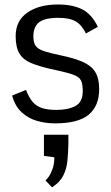

<svg xmlns="http://www.w3.org/2000/svg" viewBox="-20 -530 489 843"><path d="M220.7 11.7Q180.7 11.7 142.3 0.7Q104 -10.3 75 -37.1Q45.9 -64 33.2 -110.4L94.2 -135.3Q106.4 -103.5 122.1 -84.2Q137.7 -64.9 162.8 -56.2Q188 -47.4 227.5 -47.4Q278.8 -47.4 311 -64.5Q343.3 -81.5 343.3 -130.4Q343.3 -155.8 338.1 -170.7Q333 -185.5 318.1 -194.3Q303.2 -203.1 274.7 -210.4Q246.1 -217.8 199.2 -228Q148.4 -239.7 115 -253.9Q81.5 -268.1 65.2 -295.2Q48.8 -322.3 48.8 -371.6Q48.8 -439 100.1 -474.6Q151.4 -510.3 233.9 -510.3Q299.3 -510.3 341.3 -488.8Q383.3 -467.3 409.7 -412.1Q409.7 -412.1 401.9 -407.7Q394 -403.3 383.5 -397.7Q373 -392.1 365.2 -387.5Q357.4 -382.8 357.4 -382.8Q339.4 -420.4 312.3 -436Q285.2 -451.7 237.3 -451.7Q175.3 -451.7 150.9 -431.6Q126.5 -411.6 126.5 -370.1Q126.5 -343.3 136.5 -328.9Q146.5 -314.5 171.9 -305.9Q197.3 -297.4 243.7 -287.6Q305.7 -274.9 343.3 -258.3Q380.9 -241.7 398.2 -213.9Q415.5 -186 415.5 -138.7Q415.5 -65.4 369.9 -26.9Q324.2 11.7 220.7 11.7ZM208.5 292.5 179.7 262.2Q186 257.3 194.8 244.6Q203.6 231.9 210.9 210.9Q218.3 189.9 218.8 160.6L172.9 154.3V61.5H280.3V103Q279.3 141.6 275.9 176.5Q272.5 211.4 257.8 240.7Q243.2 270 208.5 292.5Z"/></svg>

Font: Pontano Sans
Style: Regular
Weight: 400
Designer: Vernon Adams
Foundry: Vernon Adams
Version: Version 2.001